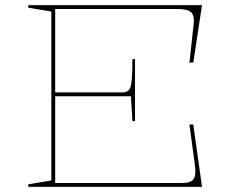

<svg xmlns="http://www.w3.org/2000/svg" viewBox="-20 -728 902 748"><path d="M90 0V-10L180 -25V-683L90 -698V-708H767L733 -484H718L734 -630Q739 -666 725 -679.5Q711 -693 673 -693H195V-368H459Q468 -368 475 -372Q482 -376 486 -383Q491 -391 493.5 -420.5Q496 -450 496 -498H506V-256H496L490 -353H195V-15H690Q724 -15 734.5 -31Q745 -47 739 -87L718 -243H733L767 0Z"/></svg>

Font: Kalnia SemiExpanded Thin
Style: Regular
Weight: 250
Width: 6
Designer: Frida Medrano
Foundry: Frida Medrano
Version: Version 1.105